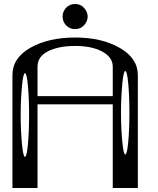

<svg xmlns="http://www.w3.org/2000/svg" viewBox="-20 -937 790 957"><path d="M398.4 -810.5Q380.9 -792 354.5 -792Q327.1 -792 309.6 -810.5Q292 -829.1 292 -854.5Q292 -879.9 309.6 -898.4Q327.1 -917 354.5 -917Q380.9 -917 398.4 -898.4Q417 -877.9 417 -854.5Q417 -831.1 398.4 -810.5ZM125 -363.3Q125 -449.2 119.1 -510.7Q113.3 -572.3 104.5 -572.3Q95.7 -572.3 89.8 -510.7Q83 -439.5 83 -363.3Q83 -287.1 89.8 -215.8Q95.7 -155.3 104.5 -155.3Q113.3 -155.3 119.1 -216.8Q125 -278.3 125 -363.3ZM589.8 -521.5Q583 -449.2 583 -375Q583 -300.8 589.8 -228.5Q595.7 -167 604.5 -167Q613.3 -167 619.1 -228.5Q625 -290 625 -375Q625 -460 619.1 -521.5Q613.3 -583 604.5 -583Q595.7 -583 589.8 -521.5ZM667 0H542V-417H167V0H42V-562.5Q42 -648.4 131.8 -699.2Q221.7 -750 354.5 -750Q487.3 -750 577.1 -698.2Q667 -646.5 667 -562.5ZM542 -458V-604.5Q542 -652.3 488.3 -680.7Q436.5 -708 354.5 -708Q272.5 -708 219.7 -681.6Q167 -655.3 167 -604.5V-458Z"/></svg>

Font: okolaksMetalik
Style: bold
Weight: 700
Width: 7
Version: Version 0.6